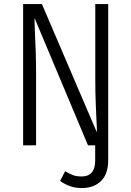

<svg xmlns="http://www.w3.org/2000/svg" viewBox="-20 -725 655 958"><path d="M455.4 -704.6H520V73.8Q520 142.6 484.4 177.9Q448.7 213.3 388.2 213.3Q353.8 213.3 326.4 202.8Q299 192.3 280 177.4L305.1 129.2Q327.2 143.1 344.9 149.2Q362.6 155.4 388.2 155.4Q420.5 155.4 437.7 135.6Q454.9 115.9 454.9 76.4V0H419L152.3 -635.4Q151.8 -625.1 154.4 -560Q160 -447.2 160 -379.5V0H95.4V-704.6H189.2L463.1 -65.1Q464.1 -71.3 462.8 -95.9Q461.5 -120.5 461 -131.8Q460.5 -142.6 457.9 -202.8Q455.4 -263.1 455.4 -327.2Z"/></svg>

Font: Fira Code Fixed Light
Style: Regular
Weight: 300
Monospace: yes
Designer: Carrois Corporate, Edenspiekermann AG, Nikita Prokopov
Foundry: Carrois Corporate, Edenspiekermann AG, Nikita Prokopov
Version: Version 5.002